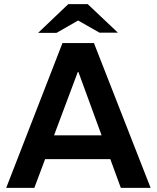

<svg xmlns="http://www.w3.org/2000/svg" viewBox="-20 -908 758 928"><path d="M10 0 282 -700H434L708 0H564L359 -560H356L146 0ZM179 -139V-254H535V-139ZM164 -749 310 -888H404L377 -820L253 -749ZM461 -750 338 -820 310 -888H404L550 -750Z"/></svg>

Font: REM Medium
Style: Regular
Weight: 500
Designer: Octavio Pardo
Foundry: Ashler Design
Version: Version 1.005;gftools[0.9.28]